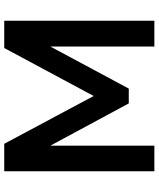

<svg xmlns="http://www.w3.org/2000/svg" viewBox="59 -809 750 908"><g transform="rotate(-90 434.0 -355.0)"><path d="M668 0V-492L469 -121H399L199 -492V0H78V-710H208L434 -287L661 -710H790V0Z"/></g></svg>

Font: Rising Sun SemiBold
Style: Regular
Weight: 600
Designer: Matt McInerney, Pablo Impallari, Rodrigo Fuenzalida (Raleway font), Stephen Hutchings (Greek), Cristiano Sobral (main ch
Foundry: The Rising Sun Project Authors
Version: Version 4.327; ttfautohint (v1.8.4.7-5d5b-dirty)